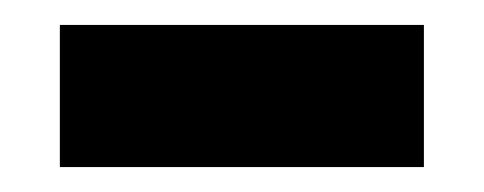

<svg xmlns="http://www.w3.org/2000/svg" viewBox="-20 -765 388 154"><path d="M28 -745H320V-631H28Z"/></svg>

Font: Exo Black
Style: Regular
Weight: 900
Designer: Natanael Gama
Foundry: Natanael Gama
Version: Version 1.500; ttfautohint (v1.6)